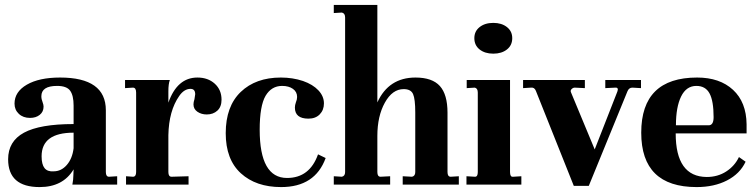

<svg xmlns="http://www.w3.org/2000/svg" viewBox="-20 -750 3073 780"><path d="M141 10Q13 10 13 -103Q13 -176 77.5 -211Q142 -246 279 -246V-321Q279 -362 265 -381.5Q251 -401 212 -401Q148 -401 148 -359Q148 -347 153 -335Q157 -324 157 -317Q157 -296 141.5 -283.5Q126 -271 102 -271Q74 -271 56.5 -287.5Q39 -304 39 -329Q39 -377 89 -406Q139 -435 224 -435Q410 -435 410 -302V-51Q410 -32 423 -32L456 -34V0H274Q278 -21 278 -37L279 -62Q236 10 141 10ZM198 -54Q229 -54 251.5 -80Q274 -106 279 -148V-211Q149 -211 149 -115Q149 -82 161 -67Q173 -52 198 -54Z M492 0V-34L520 -32Q533 -32 533 -51V-374Q533 -394 520 -394L488 -392V-425H670Q664 -409 664 -379V-333Q700 -435 782 -435Q825 -435 852.5 -410Q880 -385 880 -345Q880 -316 863 -300.5Q846 -285 820 -285Q798 -285 782 -296Q766 -307 766 -326Q766 -335 770 -347Q773 -365 773 -367Q773 -389 754 -389Q728 -389 708 -360Q666 -300 664 -201V-51Q664 -32 677 -32L746 -34V0Z M1122 10Q1020 10 958.5 -46Q897 -102 897 -209Q897 -318 958 -376.5Q1019 -435 1121 -435Q1169 -435 1211 -421Q1251 -407 1273.5 -383Q1296 -359 1296 -330Q1296 -303 1279 -285.5Q1262 -268 1233 -268Q1178 -268 1178 -313Q1178 -323 1182 -334Q1187 -346 1187 -356Q1187 -377 1170 -389Q1153 -401 1126 -401Q1083 -401 1059 -361Q1035 -320 1035 -223Q1035 -27 1146 -27Q1238 -27 1272 -123L1303 -108Q1260 10 1122 10Z M1336 0V-34L1369 -32Q1382 -35 1382 -51V-679Q1382 -696 1369 -699L1336 -697V-730H1513V-334Q1559 -435 1668 -435Q1736 -435 1767 -400.5Q1798 -366 1798 -292V-51Q1798 -32 1811 -32L1844 -34V0H1616V-34L1654 -32Q1667 -35 1667 -51V-293Q1667 -348 1658 -368Q1649 -388 1620 -388Q1574 -388 1543.5 -333Q1513 -278 1513 -198V-51Q1513 -32 1526 -32L1565 -34V0Z M1875 0V-34L1910 -32Q1921 -32 1921 -51V-374Q1921 -391 1909 -394L1876 -392V-425H2052V-51Q2052 -41 2055 -36Q2058 -31 2065 -32L2098 -34V0ZM1907 -595Q1907 -623 1928.5 -640Q1950 -657 1984 -657Q2018 -657 2039.5 -640Q2061 -623 2061 -595Q2061 -566 2039.5 -549Q2018 -532 1984 -532Q1950 -532 1928.5 -549Q1907 -566 1907 -595Z M2311 5 2157 -381Q2151 -396 2137 -394L2105 -392V-425H2356V-392L2315 -394Q2308 -394 2302 -388Q2296 -382 2300 -374L2396 -143L2488 -378Q2490 -384 2490 -386Q2490 -395 2480 -394L2439 -392V-425H2584V-392L2549 -394Q2535 -394 2529 -379L2372 5Z M2810 10Q2585 10 2585 -211Q2585 -435 2812 -435Q2904 -435 2958 -385Q3012 -335 3013 -245V-208H2725Q2725 -32 2851 -31Q2896 -31 2930.5 -53.5Q2965 -76 2982 -112L3009 -93Q2986 -44 2933.5 -17Q2881 10 2810 10ZM2726 -241H2859Q2879 -241 2879 -274Q2879 -340 2862.5 -370.5Q2846 -401 2809 -401Q2768 -401 2747 -358Q2726 -315 2726 -241Z"/></svg>

Font: UnnaBold
Style: Bold
Weight: 700
Designer: Jorge de Buen Unna
Foundry: Omnibus-Type
Version: Version 2.008;hotconv 1.0.109;makeotfexe 2.5.65596